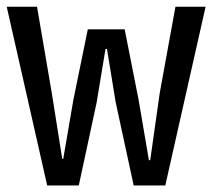

<svg xmlns="http://www.w3.org/2000/svg" viewBox="-24 -566 647 586"><path d="M216.5 0H120L-3.5 -545.5H89L134 -282.5L166 -81H169L200 -261.5L244 -476.5H356.5L399 -261.5L430.5 -77L434.5 -77.5L463.5 -282L511.5 -545.5H603.5L480.5 0H384L329 -254L302.5 -416.5H298L271 -253.5Z"/></svg>

Font: SplineSansMono30
Style: Regular
Weight: 400
Designer: Eben Sorkin, Mirko Velimirovic
Foundry: Sorkin Type
Version: Version 1.000